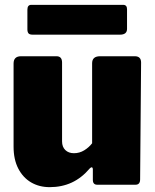

<svg xmlns="http://www.w3.org/2000/svg" viewBox="-20 -762 641 792"><path d="M285 -130Q308 -130 327.5 -142Q347 -154 360 -171V-501Q360 -530 393 -530H536Q562 -530 562 -504L558 -22Q558 0 539 0H381Q363 0 363 -20V-64Q363 -70 359.5 -71.5Q356 -73 351 -68Q317 -28 276 -9Q235 10 185 10Q142 10 108.5 -9.5Q75 -29 55.5 -66.5Q36 -104 36 -157V-500Q36 -530 67 -530H213Q236 -530 236 -504V-179Q236 -156 249.5 -143Q263 -130 285 -130ZM504 -724V-643Q504 -619 475 -619H115Q102 -619 97.5 -624.5Q93 -630 93 -641V-722Q93 -742 109 -742H488Q504 -742 504 -724Z"/></svg>

Font: Libre Franklin Thin Black
Style: Regular
Weight: 900
Version: Version 3.000